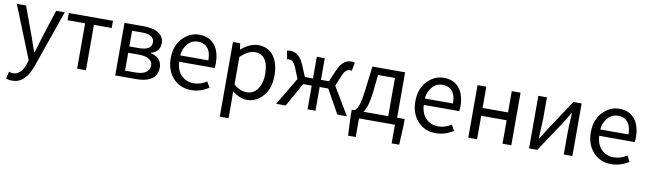

<svg xmlns="http://www.w3.org/2000/svg" viewBox="-43 -1138 6577 1953"><g transform="rotate(10 3246.0 -161.5)"><path d="M100.6 234.4Q65.4 234.4 37.1 222.7L54.7 150.4Q79.1 159.2 95.7 159.2Q179.7 157.2 218.8 42L231.4 1L12.7 -543H108.4L218.8 -241.2Q227.5 -214.8 248 -157.2Q264.6 -110.4 271.5 -88.9H276.4Q312.5 -210 322.3 -241.2L418.9 -543H507.8L302.7 44.9Q249 195.3 158.2 225.6Q130.9 234.4 100.6 234.4Z M731.4 0V-468.8H549.8V-543H1005.9V-468.8H822.3V0Z M1125 0V-543H1334Q1529.3 -536.1 1534.2 -405.3Q1534.2 -324.2 1458 -294.9Q1450.2 -292 1443.4 -290V-285.2Q1539.1 -263.7 1554.7 -185.5Q1557.6 -171.9 1557.6 -156.2Q1557.6 -39.1 1428.7 -8.8Q1388.7 0 1341.8 0ZM1214.8 -315.4H1318.4Q1443.4 -316.4 1444.3 -397.5Q1442.4 -476.6 1324.2 -477.5H1214.8ZM1214.8 -65.4H1332Q1462.9 -70.3 1466.8 -161.1Q1466.8 -226.6 1384.8 -244.1Q1358.4 -250 1326.2 -250H1214.8Z M1910.2 12.7Q1788.1 12.7 1714.8 -75.2Q1650.4 -153.3 1650.4 -271.5Q1650.4 -412.1 1740.2 -494.1Q1808.6 -556.6 1895.5 -556.6Q2027.3 -556.6 2082 -446.3Q2111.3 -384.8 2111.3 -301.8Q2111.3 -275.4 2107.4 -250H1741.2Q1747.1 -136.7 1825.2 -86.9Q1867.2 -59.6 1921.9 -59.6Q1995.1 -60.5 2057.6 -102.5L2090.8 -43Q2004.9 12.7 1910.2 12.7ZM1740.2 -315.4H2031.2Q2031.2 -451.2 1939.5 -478.5Q1918.9 -484.4 1896.5 -484.4Q1819.3 -484.4 1774.4 -416Q1746.1 -373 1740.2 -315.4Z M2245.1 228.5V-543H2320.3L2328.1 -481.4H2331.1Q2422.9 -555.7 2503.9 -556.6Q2634.8 -556.6 2689.5 -439.5Q2720.7 -374 2720.7 -280.3Q2720.7 -125 2627.9 -43Q2565.4 12.7 2484.4 12.7Q2410.2 11.7 2334 -49.8L2335.9 44.9V228.5ZM2469.7 -63.5Q2552.7 -63.5 2595.7 -144.5Q2625 -200.2 2625 -279.3Q2623 -479.5 2482.4 -480.5Q2416 -479.5 2335.9 -405.3V-120.1Q2402.3 -63.5 2469.7 -63.5Z M3346.7 -286.1 3517.6 0H3418.9L3282.2 -245.1H3193.4V0H3111.3V-245.1H3022.5L2885.7 0H2787.1L2957 -286.1L2914.1 -392.6Q2887.7 -458 2853.5 -465.8Q2845.7 -467.8 2835.9 -467.8Q2827.1 -467.8 2818.4 -464.8L2801.8 -550.8Q2819.3 -556.6 2833 -556.6Q2908.2 -556.6 2952.1 -487.3Q2965.8 -465.8 2976.6 -440.4L3027.3 -319.3H3111.3V-543H3193.4V-319.3H3276.4L3328.1 -440.4Q3371.1 -542 3444.3 -554.7Q3457 -556.6 3470.7 -556.6Q3487.3 -556.6 3502.9 -550.8L3486.3 -464.8Q3475.6 -467.8 3468.8 -467.8Q3429.7 -467.8 3406.2 -424.8Q3397.5 -411.1 3390.6 -392.6Z M3756.8 -468.8 3737.3 -285.2Q3721.7 -140.6 3676.8 -74.2H3931.6V-468.8ZM4023.4 -74.2H4101.6V-16.6L4091.8 192.4H4013.7V0H3642.6V192.4H3563.5L3554.7 -16.6V-74.2H3580.1Q3613.3 -90.8 3631.8 -160.2Q3645.5 -210.9 3656.2 -301.8L3685.5 -543H4023.4Z M4436.5 12.7Q4314.5 12.7 4241.2 -75.2Q4176.8 -153.3 4176.8 -271.5Q4176.8 -412.1 4266.6 -494.1Q4335 -556.6 4421.9 -556.6Q4553.7 -556.6 4608.4 -446.3Q4637.7 -384.8 4637.7 -301.8Q4637.7 -275.4 4633.8 -250H4267.6Q4273.4 -136.7 4351.6 -86.9Q4393.6 -59.6 4448.2 -59.6Q4521.5 -60.5 4584 -102.5L4617.2 -43Q4531.2 12.7 4436.5 12.7ZM4266.6 -315.4H4557.6Q4557.6 -451.2 4465.8 -478.5Q4445.3 -484.4 4422.9 -484.4Q4345.7 -484.4 4300.8 -416Q4272.5 -373 4266.6 -315.4Z M4771.5 0V-543H4862.3V-323.2H5125V-543H5215.8V0H5125V-242.2H4862.3V0Z M5399.4 0V-543H5488.3V-316.4Q5488.3 -310.5 5479.5 -127Q5479.5 -121.1 5479.5 -116.2H5483.4Q5526.4 -182.6 5555.7 -232.4L5761.7 -543H5846.7V0H5757.8V-226.6Q5757.8 -268.6 5766.6 -427.7H5762.7Q5710.9 -344.7 5690.4 -310.5L5484.4 0Z M6249 12.7Q6127 12.7 6053.7 -75.2Q5989.3 -153.3 5989.3 -271.5Q5989.3 -412.1 6079.1 -494.1Q6147.5 -556.6 6234.4 -556.6Q6366.2 -556.6 6420.9 -446.3Q6450.2 -384.8 6450.2 -301.8Q6450.2 -275.4 6446.3 -250H6080.1Q6085.9 -136.7 6164.1 -86.9Q6206.1 -59.6 6260.7 -59.6Q6334 -60.5 6396.5 -102.5L6429.7 -43Q6343.8 12.7 6249 12.7ZM6079.1 -315.4H6370.1Q6370.1 -451.2 6278.3 -478.5Q6257.8 -484.4 6235.4 -484.4Q6158.2 -484.4 6113.3 -416Q6085 -373 6079.1 -315.4Z"/></g></svg>

Font: Taipei Sans TC Beta
Style: Regular
Weight: 400
Designer: JT Foundry
Foundry: JT Foundry
Version: Version 1.000